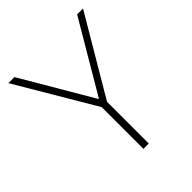

<svg xmlns="http://www.w3.org/2000/svg" viewBox="-193 -821 944 944"><g transform="rotate(-45 278.5 -349.0)"><path d="M260 0V-290L19 -698H61L277 -330H280L497 -698H538L297 -290V0Z"/></g></svg>

Font: IBM Plex Sans KR ExtraLight
Style: Regular
Weight: 200
Designer: Mike Abbink; Paul van der Laan; Pieter van Rosmalen; Wujin Sim; Chorong Kim; Dohee Lee;
Foundry: Sandoll Inc.
Version: Version 1.001